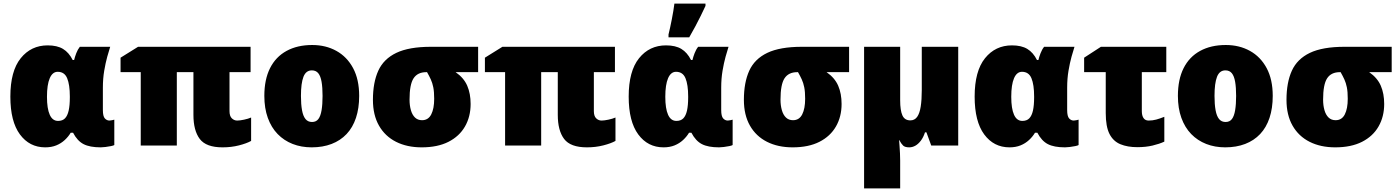

<svg xmlns="http://www.w3.org/2000/svg" viewBox="-20 -815 7840 1075"><path d="M305 -138Q330 -138 344 -152.5Q358 -167 364.5 -196Q371 -225 371 -270V-275Q371 -341 356 -377Q341 -413 303 -413Q274 -413 258.5 -377Q243 -341 243 -273Q243 -207 258.5 -172.5Q274 -138 305 -138ZM233 10Q145 10 91.5 -62.5Q38 -135 38 -274Q38 -417 96 -489Q154 -561 247 -561Q300 -561 333 -541Q366 -521 387 -479H395Q399 -496 407 -517Q415 -538 427 -553H597Q590 -532 580.5 -497.5Q571 -463 563.5 -419Q556 -375 556 -324V-199Q556 -164 567 -152Q578 -140 593 -140Q599 -140 607.5 -142Q616 -144 620 -145V-3Q616 0 601.5 3Q587 6 570.5 8Q554 10 544 10Q483 10 448 -8Q413 -26 389 -72H376Q363 -50 342.5 -31Q322 -12 295 -1Q268 10 233 10Z M1308 -140Q1323 -140 1346.5 -145Q1370 -150 1386 -157V-26Q1361 -12 1318 -1Q1275 10 1226 10Q1134 10 1098.5 -37Q1063 -84 1063 -172V-411H970V0H768V-411H655V-492L753 -553H1383V-411H1265V-193Q1265 -165 1278 -152.5Q1291 -140 1308 -140Z M1991 -278Q1991 -209 1973 -155Q1955 -101 1920.5 -64.5Q1886 -28 1836.5 -9Q1787 10 1725 10Q1667 10 1618.5 -9Q1570 -28 1534.5 -64.5Q1499 -101 1479.5 -155Q1460 -209 1460 -278Q1460 -370 1492 -433.5Q1524 -497 1584.5 -530Q1645 -563 1728 -563Q1804 -563 1863.5 -530Q1923 -497 1957 -433.5Q1991 -370 1991 -278ZM1665 -278Q1665 -231 1671 -198Q1677 -165 1690.5 -148.5Q1704 -132 1727 -132Q1750 -132 1762.5 -148.5Q1775 -165 1780.5 -198Q1786 -231 1786 -278Q1786 -325 1780.5 -357Q1775 -389 1762 -405Q1749 -421 1726 -421Q1693 -421 1679 -385Q1665 -349 1665 -278Z M2615 -233Q2615 -162 2583.5 -107Q2552 -52 2491 -21Q2430 10 2341 10Q2259 10 2197.5 -21Q2136 -52 2102 -111.5Q2068 -171 2068 -256Q2068 -353 2098 -419Q2128 -485 2199 -519Q2270 -553 2393 -553H2657V-411H2531Q2577 -379 2596 -335Q2615 -291 2615 -233ZM2273 -257Q2273 -225 2280.5 -198.5Q2288 -172 2303.5 -157Q2319 -142 2343 -142Q2378 -142 2394.5 -174.5Q2411 -207 2411 -262Q2411 -301 2406 -326Q2401 -351 2392 -370.5Q2383 -390 2371 -411H2367Q2318 -411 2295.5 -376.5Q2273 -342 2273 -257Z M3348 -140Q3363 -140 3386.5 -145Q3410 -150 3426 -157V-26Q3401 -12 3358 -1Q3315 10 3266 10Q3174 10 3138.5 -37Q3103 -84 3103 -172V-411H3010V0H2808V-411H2695V-492L2793 -553H3423V-411H3305V-193Q3305 -165 3318 -152.5Q3331 -140 3348 -140Z M3767 -138Q3792 -138 3806 -152.5Q3820 -167 3826.5 -196Q3833 -225 3833 -270V-275Q3833 -341 3818 -377Q3803 -413 3765 -413Q3736 -413 3720.5 -377Q3705 -341 3705 -273Q3705 -207 3720.5 -172.5Q3736 -138 3767 -138ZM3695 10Q3607 10 3553.5 -62.5Q3500 -135 3500 -274Q3500 -417 3558 -489Q3616 -561 3709 -561Q3762 -561 3795 -541Q3828 -521 3849 -479H3857Q3861 -496 3869 -517Q3877 -538 3889 -553H4059Q4052 -532 4042.5 -497.5Q4033 -463 4025.5 -419Q4018 -375 4018 -324V-199Q4018 -164 4029 -152Q4040 -140 4055 -140Q4061 -140 4069.5 -142Q4078 -144 4082 -145V-3Q4078 0 4063.5 3Q4049 6 4032.5 8Q4016 10 4006 10Q3945 10 3910 -8Q3875 -26 3851 -72H3838Q3825 -50 3804.5 -31Q3784 -12 3757 -1Q3730 10 3695 10ZM3723 -622Q3727 -639 3732 -661Q3737 -683 3741.5 -707Q3746 -731 3750 -754Q3754 -777 3756 -795H3930V-782Q3917 -754 3903 -725.5Q3889 -697 3873.5 -668Q3858 -639 3839 -606H3723Z M4692 -233Q4692 -162 4660.5 -107Q4629 -52 4568 -21Q4507 10 4418 10Q4336 10 4274.5 -21Q4213 -52 4179 -111.5Q4145 -171 4145 -256Q4145 -353 4175 -419Q4205 -485 4276 -519Q4347 -553 4470 -553H4734V-411H4608Q4654 -379 4673 -335Q4692 -291 4692 -233ZM4350 -257Q4350 -225 4357.5 -198.5Q4365 -172 4380.5 -157Q4396 -142 4420 -142Q4455 -142 4471.5 -174.5Q4488 -207 4488 -262Q4488 -301 4483 -326Q4478 -351 4469 -370.5Q4460 -390 4448 -411H4444Q4395 -411 4372.5 -376.5Q4350 -342 4350 -257Z M5345 -553V0H5194L5167 -74H5159Q5150 -46 5135.5 -27Q5121 -8 5104.5 1Q5088 10 5071 10Q5047 10 5036.5 0Q5026 -10 5015 -31H5014Q5015 -17 5016.5 3Q5018 23 5019 44Q5020 65 5020 84V240H4818V-553H5020V-253Q5020 -197 5032.5 -169Q5045 -141 5077 -141Q5101 -141 5115 -160.5Q5129 -180 5135 -218Q5141 -256 5141 -311V-553Z M5704 -138Q5729 -138 5743 -152.5Q5757 -167 5763.5 -196Q5770 -225 5770 -270V-275Q5770 -341 5755 -377Q5740 -413 5702 -413Q5673 -413 5657.5 -377Q5642 -341 5642 -273Q5642 -207 5657.5 -172.5Q5673 -138 5704 -138ZM5632 10Q5544 10 5490.5 -62.5Q5437 -135 5437 -274Q5437 -417 5495 -489Q5553 -561 5646 -561Q5699 -561 5732 -541Q5765 -521 5786 -479H5794Q5798 -496 5806 -517Q5814 -538 5826 -553H5996Q5989 -532 5979.5 -497.5Q5970 -463 5962.5 -419Q5955 -375 5955 -324V-199Q5955 -164 5966 -152Q5977 -140 5992 -140Q5998 -140 6006.5 -142Q6015 -144 6019 -145V-3Q6015 0 6000.5 3Q5986 6 5969.5 8Q5953 10 5943 10Q5882 10 5847 -8Q5812 -26 5788 -72H5775Q5762 -50 5741.5 -31Q5721 -12 5694 -1Q5667 10 5632 10Z M6510 -553V-411H6373V-193Q6373 -168 6382.5 -154Q6392 -140 6411 -140Q6433 -140 6453.5 -145.5Q6474 -151 6499 -161V-22Q6471 -9 6433 0Q6395 9 6348 9Q6293 9 6253 -7.5Q6213 -24 6192 -65Q6171 -106 6171 -182V-411H6050V-492L6144 -553Z M7106 -278Q7106 -209 7088 -155Q7070 -101 7035.5 -64.5Q7001 -28 6951.5 -9Q6902 10 6840 10Q6782 10 6733.5 -9Q6685 -28 6649.5 -64.5Q6614 -101 6594.5 -155Q6575 -209 6575 -278Q6575 -370 6607 -433.5Q6639 -497 6699.5 -530Q6760 -563 6843 -563Q6919 -563 6978.5 -530Q7038 -497 7072 -433.5Q7106 -370 7106 -278ZM6780 -278Q6780 -231 6786 -198Q6792 -165 6805.5 -148.5Q6819 -132 6842 -132Q6865 -132 6877.5 -148.5Q6890 -165 6895.5 -198Q6901 -231 6901 -278Q6901 -325 6895.5 -357Q6890 -389 6877 -405Q6864 -421 6841 -421Q6808 -421 6794 -385Q6780 -349 6780 -278Z M7730 -233Q7730 -162 7698.5 -107Q7667 -52 7606 -21Q7545 10 7456 10Q7374 10 7312.5 -21Q7251 -52 7217 -111.5Q7183 -171 7183 -256Q7183 -353 7213 -419Q7243 -485 7314 -519Q7385 -553 7508 -553H7772V-411H7646Q7692 -379 7711 -335Q7730 -291 7730 -233ZM7388 -257Q7388 -225 7395.5 -198.5Q7403 -172 7418.5 -157Q7434 -142 7458 -142Q7493 -142 7509.5 -174.5Q7526 -207 7526 -262Q7526 -301 7521 -326Q7516 -351 7507 -370.5Q7498 -390 7486 -411H7482Q7433 -411 7410.5 -376.5Q7388 -342 7388 -257Z"/></svg>

Font: Noto Sans Display Black
Style: Regular
Weight: 900
Designer: Monotype Design Team
Foundry: Monotype Imaging Inc.
Version: Version 2.003